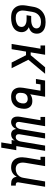

<svg xmlns="http://www.w3.org/2000/svg" viewBox="1129 -1707 742 3040"><g transform="rotate(90 1500.0 -187.0)"><path d="M262 8Q231 8 200 3Q169 -2 143.5 -17Q118 -32 99.5 -55Q81 -78 72 -106.5Q63 -135 63 -166.5Q63 -198 68 -230L87 -340Q91 -367 101 -394.5Q111 -422 128 -446Q145 -470 168.5 -488.5Q192 -507 219 -518.5Q246 -530 274 -534Q302 -538 330 -538Q354 -538 378.5 -534.5Q403 -531 425 -523Q447 -515 465.5 -500.5Q484 -486 496 -466Q508 -446 511.5 -422Q515 -398 511 -373Q508 -355 500 -338Q492 -321 477.5 -308Q463 -295 446 -286Q429 -277 411 -272Q411 -272 411 -272Q411 -272 411 -272Q431 -263 447.5 -249.5Q464 -236 474.5 -217.5Q485 -199 488 -176.5Q491 -154 487 -132Q483 -109 472 -86.5Q461 -64 442.5 -47.5Q424 -31 401.5 -20Q379 -9 355.5 -3Q332 3 308.5 5.5Q285 8 262 8ZM264 -65Q279 -65 293 -66.5Q307 -68 321 -71.5Q335 -75 349 -80.5Q363 -86 375.5 -95Q388 -104 395.5 -117Q403 -130 405 -144Q408 -160 404.5 -174.5Q401 -189 392 -200Q383 -211 370 -218.5Q357 -226 343 -230Q329 -234 313.5 -235.5Q298 -237 283 -237H221L233 -310H295Q308 -310 321.5 -311Q335 -312 348.5 -315Q362 -318 375.5 -323Q389 -328 400.5 -336.5Q412 -345 419.5 -357Q427 -369 429 -383Q432 -402 424.5 -419.5Q417 -437 401.5 -447Q386 -457 367 -461Q348 -465 329 -465Q310 -465 291.5 -462Q273 -459 255 -450.5Q237 -442 221.5 -429Q206 -416 195 -399.5Q184 -383 177.5 -364.5Q171 -346 168 -328L150 -218Q147 -198 146.5 -178.5Q146 -159 150.5 -141Q155 -123 165.5 -107.5Q176 -92 191.5 -82Q207 -72 226 -68.5Q245 -65 264 -65Z M676 0 751 -457H700V-530H847L809 -302H854L1045 -530H1148L926 -265L1060 0H970L854 -228H797L759 0Z M1512 8Q1488 8 1465 3Q1442 -2 1423 -14Q1404 -26 1391 -45Q1378 -64 1372 -86Q1366 -108 1366 -132.5Q1366 -157 1370 -181L1416 -457H1316L1305 -385H1231L1255 -530H1512L1473 -294Q1495 -312 1522.5 -320Q1550 -328 1578 -328Q1600 -328 1620.5 -323Q1641 -318 1657 -305.5Q1673 -293 1683.5 -275.5Q1694 -258 1698.5 -237.5Q1703 -217 1702.5 -195Q1702 -173 1698 -152Q1695 -130 1688 -108.5Q1681 -87 1668.5 -68Q1656 -49 1638 -33.5Q1620 -18 1599 -8.5Q1578 1 1556 4.5Q1534 8 1513 8H1512Q1512 8 1512 8Q1512 8 1512 8ZM1514 -65Q1533 -65 1551.5 -72Q1570 -79 1584 -92.5Q1598 -106 1605.5 -124Q1613 -142 1616 -160Q1619 -178 1617.5 -196Q1616 -214 1606 -228Q1596 -242 1580 -248.5Q1564 -255 1545 -255Q1530 -255 1514 -251Q1498 -247 1485 -236.5Q1472 -226 1464 -211.5Q1456 -197 1454 -181L1452 -169Q1449 -151 1449.5 -132.5Q1450 -114 1457 -98Q1464 -82 1480 -73.5Q1496 -65 1514 -65Z M2318 164H2235L2262 0H2197L2205 -49Q2197 -36 2186.5 -25Q2176 -14 2163 -6.5Q2150 1 2135.5 4.5Q2121 8 2107 8Q2090 8 2074.5 2.5Q2059 -3 2048 -14Q2037 -25 2030.5 -40Q2024 -55 2022 -71Q2015 -55 2004 -40Q1993 -25 1978.5 -14Q1964 -3 1947 2.5Q1930 8 1913 8Q1895 8 1879.5 2.5Q1864 -3 1853 -14Q1842 -25 1835.5 -40Q1829 -55 1827 -71.5Q1825 -88 1826 -105Q1827 -122 1830 -139L1883 -457H1831V-530H1978L1911 -126Q1909 -114 1910.5 -102.5Q1912 -91 1918 -82.5Q1924 -74 1934 -69.5Q1944 -65 1956 -65Q1966 -65 1976 -68.5Q1986 -72 1994 -79.5Q2002 -87 2007.5 -96Q2013 -105 2017 -114.5Q2021 -124 2023.5 -133.5Q2026 -143 2027 -153L2090 -530H2173L2106 -126Q2104 -114 2105.5 -102.5Q2107 -91 2113 -82.5Q2119 -74 2129 -69.5Q2139 -65 2151 -65Q2161 -65 2171 -68.5Q2181 -72 2188.5 -79.5Q2196 -87 2202 -96Q2208 -105 2212 -114.5Q2216 -124 2218.5 -133.5Q2221 -143 2222 -153L2285 -530H2368L2293 -74H2358Z M2630 8Q2601 8 2574 0.5Q2547 -7 2526.5 -24Q2506 -41 2493 -65Q2480 -89 2474.5 -116Q2469 -143 2470.5 -172Q2472 -201 2476 -230L2514 -457H2463V-530H2610L2558 -218Q2555 -199 2554 -181Q2553 -163 2556.5 -145.5Q2560 -128 2567.5 -112.5Q2575 -97 2588.5 -86Q2602 -75 2619 -70Q2636 -65 2655 -65Q2672 -65 2689 -68.5Q2706 -72 2722 -80Q2738 -88 2751.5 -100.5Q2765 -113 2774.5 -128Q2784 -143 2789.5 -159.5Q2795 -176 2797 -193L2853 -530H2937L2867 -108Q2866 -99 2867 -91Q2868 -83 2873 -77Q2878 -71 2886 -68.5Q2894 -66 2902 -66H2919V8H2890Q2869 8 2848.5 3.5Q2828 -1 2812.5 -13Q2797 -25 2788.5 -43.5Q2780 -62 2781 -82Q2769 -62 2753 -44Q2737 -26 2717 -14Q2697 -2 2674.5 3Q2652 8 2630 8Z"/></g></svg>

Font: Iosevka Slab Extended
Style: Italic
Weight: 400
Width: 7
Italic angle: -9°
Monospace: yes
Designer: Belleve Invis
Foundry: Belleve Invis
Version: Version 11.1.0; ttfautohint (v1.8.3)